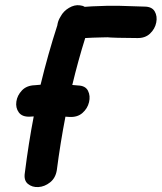

<svg xmlns="http://www.w3.org/2000/svg" viewBox="-20 -738 638 757"><path d="M78 -57Q73 -27 90 -13Q107 1 131.5 -0.5Q156 -2 177.5 -19Q199 -36 204 -67Q218 -175 238 -278L253 -277Q285 -275 305 -292.5Q325 -310 331 -335Q337 -360 327 -380Q317 -400 288 -401L265 -403Q288 -499 316 -588Q327 -589 346 -589.5Q365 -590 382 -590.5Q399 -591 404 -591Q410 -590 445 -589Q480 -588 520 -588Q552 -587 571.5 -605.5Q591 -624 596 -649Q601 -674 590 -693Q579 -712 549 -712Q504 -713 453 -715Q401 -716 343 -713Q325 -712 314 -711Q306 -716 295 -717Q274 -720 252 -707Q230 -694 219 -673Q210 -659 207 -644L206 -638Q169 -524 140 -404L117 -402Q85 -401 66.5 -381.5Q48 -362 44.5 -337.5Q41 -313 54 -295Q67 -277 97 -278L113 -279Q93 -176 78 -57Z"/></svg>

Font: Balsamiq Sans
Style: Bold Italic
Weight: 700
Italic angle: -12°
Designer: Michael Angeles
Foundry: Balsamiq SRL
Version: Version 1.020; ttfautohint (v1.8.4.7-5d5b);gftools[0.9.26]